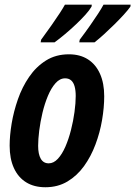

<svg xmlns="http://www.w3.org/2000/svg" viewBox="-20 -786 575 816"><path d="M172.9 9.8Q125 9.8 91.1 -11.2Q57.1 -32.2 39.1 -71.8Q21 -111.3 21 -167Q21 -209.5 29.5 -261Q38.1 -312.5 56.2 -364.3Q74.2 -416 103.8 -459.2Q133.3 -502.4 175.3 -528.8Q217.3 -555.2 272.9 -555.2Q320.3 -555.2 353.8 -533.7Q387.2 -512.2 405 -472.4Q422.9 -432.6 422.9 -377Q422.9 -329.1 413.8 -275.9Q404.8 -222.7 385.7 -171.9Q366.7 -121.1 337.2 -80.1Q307.6 -39.1 266.6 -14.6Q225.6 9.8 172.9 9.8ZM187 -91.8Q208 -91.8 226.1 -111.3Q244.1 -130.9 258.1 -163.1Q272 -195.3 281.7 -233.6Q291.5 -272 296.6 -309.8Q301.8 -347.7 301.8 -377.9Q301.8 -401.9 297.1 -418.7Q292.5 -435.5 282.5 -444.3Q272.5 -453.1 256.8 -453.1Q234.4 -453.1 216.1 -432.6Q197.8 -412.1 183.8 -378.9Q169.9 -345.7 160.6 -306.9Q151.4 -268.1 146.7 -231Q142.1 -193.8 142.1 -166Q142.1 -130.9 153.3 -111.3Q164.6 -91.8 187 -91.8ZM316.9 -606 318.8 -617.2Q343.8 -650.4 363.3 -678.2Q382.8 -706.1 397.2 -728.3Q411.6 -750.5 419.9 -766.1H535.2L534.2 -757.8Q523.9 -743.2 505.9 -723.4Q487.8 -703.6 466.1 -682.1Q444.3 -660.6 422.4 -640.6Q400.4 -620.6 381.8 -606ZM152.8 -606 154.8 -617.2Q179.7 -650.9 199.2 -679Q218.8 -707 233.2 -729Q247.6 -751 255.9 -766.1H370.1L369.1 -757.8Q360.4 -742.7 342.8 -723.1Q325.2 -703.6 303 -682.6Q280.8 -661.6 257.1 -641.6Q233.4 -621.6 211.9 -606Z"/></svg>

Font: Open Sans Condensed
Style: Italic
Weight: 400
Width: 3
Italic angle: -12°
Designer: Monotype Design Team
Foundry: Monotype Imaging Inc.
Version: Version 3.000